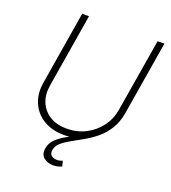

<svg xmlns="http://www.w3.org/2000/svg" viewBox="-164 -850 1054 1180"><g transform="rotate(20 363.0 -259.5)"><path d="M318.8 11.2Q240.2 11.2 184.3 -22.7Q128.4 -56.6 103.3 -115.2Q78.1 -173.8 90.3 -248L169.4 -727.5H213.9L134.8 -247.1Q124 -184.6 144.3 -135.7Q164.6 -86.9 210 -59.1Q255.4 -31.2 320.3 -31.2Q387.2 -31.2 443.1 -59.8Q499 -88.4 536.1 -137.9Q573.2 -187.5 583.5 -250.5L662.6 -727.5H707L627.4 -244.6Q614.7 -170.4 571 -112.8Q527.3 -55.2 461.9 -22Q396.5 11.2 318.8 11.2ZM319.8 209Q283.7 209 258.1 189Q232.4 168.9 239.3 127.4Q245.1 91.3 271.2 65.9Q297.4 40.5 335.4 19.5Q373.5 -1.5 416 -23.7Q458.5 -45.9 497.8 -75Q537.1 -104 565.9 -145.5Q594.7 -187 604.5 -247.1L627.4 -245.1Q616.7 -182.6 589.1 -138.2Q561.5 -93.8 524.2 -63Q486.8 -32.2 446.8 -9.5Q406.7 13.2 371.3 32.7Q335.9 52.2 312 73Q288.1 93.8 283.7 121.6Q279.3 147.9 294.4 158.9Q309.6 169.9 330.1 169.9Q340.3 169.9 349.4 167.5Q358.4 165 366.2 162.1L375.5 196.3Q363.8 201.7 350.1 205.3Q336.4 209 319.8 209Z"/></g></svg>

Font: Inter Extra Light
Style: Italic
Weight: 200
Italic angle: -9.39999°
Designer: Rasmus Andersson
Foundry: rsms
Version: Version 4.000;git-3c8e0fc